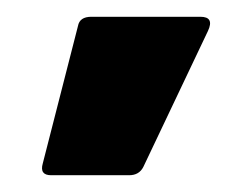

<svg xmlns="http://www.w3.org/2000/svg" viewBox="-20 -753 300 229"><path d="M41 -544Q27 -544 31 -558L73 -722Q75 -733 89 -733H219Q236 -733 228 -716L151 -554Q146 -544 134 -544Z"/></svg>

Font: Sofia Sans Semi Condensed Black
Style: Regular
Weight: 900
Designer: Botio Nikoltchev, Ani Petrova
Foundry: lettersoup
Version: Version 4.100; ttfautohint (v1.8.4.7-5d5b)